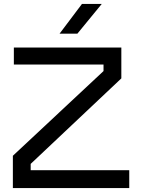

<svg xmlns="http://www.w3.org/2000/svg" viewBox="-20 -950 713 970"><path d="M135 -90H633V0H45V-163L503 -591V-624H50V-710H593V-554L135 -122ZM281 -780 394 -930H494L371 -780Z"/></svg>

Font: Violet Sans
Style: Regular
Weight: 400
Designer: Calvin Waterman
Foundry: Violet Office
Version: Version 1.013